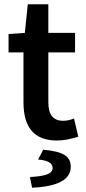

<svg xmlns="http://www.w3.org/2000/svg" viewBox="-20 -645 401 898"><path d="M246.1 12.2Q89.8 12.2 89.8 -166V-399.9H20V-485.8L96.2 -491.2L109.9 -625H206.1V-491.2H331.1V-399.9H206.1V-166Q206.1 -80.1 274.9 -80.1Q300.3 -80.1 326.2 -90.8L346.2 -5.9Q291 12.2 246.1 12.2ZM129.9 232.9 120.1 183.1Q179.2 179.7 202.6 169.7Q226.1 159.7 226.1 140.1Q226.1 106.9 158.2 101.1L182.1 55.2Q253.4 61.5 282.2 80.1Q311 98.6 311 134.8Q311 225.1 129.9 232.9Z"/></svg>

Font: Toshiba Sans Medium
Style: Regular
Weight: 500
Designer: Paul D. Hunt
Foundry: Toshiba Corporation
Version: Version 2.020;PS 2.0;hotconv 1.0.86;makeotf.lib2.5.63406